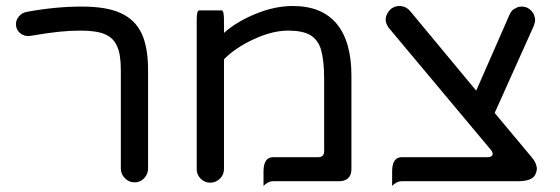

<svg xmlns="http://www.w3.org/2000/svg" viewBox="-20 -603 1867 640"><path d="M382.8 -41V-368.2Q382.8 -422.9 370.1 -449.2Q358.4 -476.6 330.1 -488.8Q301.8 -501 249 -501Q212.9 -501 175.8 -497.1Q138.7 -493.2 81.1 -483.4Q61.5 -480.5 47.4 -492.2Q33.2 -503.9 33.2 -522.5Q33.2 -537.1 43.5 -548.8Q53.7 -560.5 69.3 -563.5Q165 -581.1 252.9 -581.1Q335 -581.1 381.8 -559.6Q429.7 -538.1 451.7 -492.2Q473.6 -446.3 473.6 -368.2V-41Q473.6 -22.5 460.4 -8.8Q447.3 4.9 428.7 4.9Q410.2 4.9 396.5 -8.8Q382.8 -22.5 382.8 -41Z M635.7 -39.1V-536.1Q635.7 -568.4 643.6 -568.4H718.8Q726.6 -568.4 726.6 -536.1V-493.2Q767.6 -530.3 831.5 -556.6Q895.5 -583 956.1 -583Q1052.7 -583 1102.1 -523.9Q1151.4 -464.8 1151.4 -350.6V-39.1Q1151.4 -19.5 1140.6 -9.3Q1129.9 1 1110.4 1H890.6Q874 1 858.4 16.6Q858.4 1 858.4 -31.2Q858.4 -79.1 890.6 -79.1H1041Q1060.5 -79.1 1060.5 -98.6V-340.8Q1060.5 -401.4 1049.8 -438.5Q1039.1 -471.7 1013.7 -486.3Q988.3 -501 940.4 -501Q887.7 -501 825.7 -472.2Q763.7 -443.4 726.6 -405.3V-39.1Q726.6 -20.5 712.9 -7.3Q699.2 5.9 680.7 5.9Q662.1 5.9 648.9 -7.3Q635.7 -20.5 635.7 -39.1Z M1769.5 -39.1Q1769.5 -33.2 1764.6 -21.5Q1753.9 1 1707 1H1319.3Q1302.7 1 1287.1 16.6Q1287.1 1 1287.1 -31.2Q1287.1 -79.1 1319.3 -79.1H1605.5Q1613.3 -79.1 1617.7 -82Q1622.1 -85 1622.1 -89.8Q1622.1 -96.7 1616.2 -103.5L1275.4 -510.7Q1265.6 -525.4 1265.6 -537.1Q1265.6 -557.6 1284.2 -574.2Q1297.9 -583 1310.5 -583Q1333 -583 1347.7 -565.4L1567.4 -300.8L1678.7 -554.7Q1686.5 -571.3 1698.2 -575.2Q1707 -581.1 1718.8 -581.1Q1744.1 -581.1 1758.8 -556.6Q1763.7 -543.9 1763.7 -536.1Q1763.7 -528.3 1758.8 -515.6L1628.9 -226.6L1752.9 -78.1Q1769.5 -58.6 1769.5 -39.1Z"/></svg>

Font: YuPearl-Regular
Style: Regular
Weight: 400
Designer: Max Yao
Foundry: Max-Everyday
Version: Version 1.011; ttfautohint (v1.8.3)